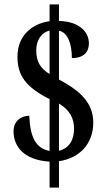

<svg xmlns="http://www.w3.org/2000/svg" viewBox="-20 -780 491 879"><path d="M207 -40V79H250V-42C345 -56 407 -122 407 -219C407 -311 344 -366 250 -416V-639C292 -632 309 -575 309 -514C364 -514 387 -543 387 -581C387 -635 342 -682 250 -684V-760H207V-683C123 -671 60 -614 60 -521C60 -436 95 -383 207 -326V-89C142 -101 118 -155 114 -250C75 -250 42 -225 42 -179C42 -108 91 -47 207 -40ZM207 -640V-441C164 -468 146 -498 146 -550C146 -599 172 -632 207 -640ZM250 -90V-306C299 -276 319 -240 319 -190C319 -138 295 -100 250 -90Z"/></svg>

Font: Noto Serif Armenian ExtraCondensed SemiBold
Style: Regular
Weight: 600
Width: 2
Designer: Monotype Design Team
Foundry: Monotype Imaging Inc.
Version: Version 2.008